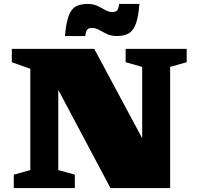

<svg xmlns="http://www.w3.org/2000/svg" viewBox="-20 -955 1004 975"><path d="M134 -91.5V-605.5L40 -639V-707H458.5L702 -253V-615.5L618 -639V-707H928V-639L844 -615.5V0H541L276 -498.5V-91.5L360 -68V0H50V-68ZM688 -935Q682.5 -867.5 669.2 -832.5Q656 -797.5 632.5 -784.8Q609 -772 573 -772Q544.5 -772 523 -782.2Q501.5 -792.5 483.8 -802.8Q466 -813 448 -813Q430.5 -813 423.2 -804.8Q416 -796.5 413 -772H310Q315.5 -839.5 328.8 -874.8Q342 -910 365.5 -922.5Q389 -935 425 -935Q454 -935 475.2 -924.8Q496.5 -914.5 514.2 -904.2Q532 -894 550 -894Q567.5 -894 574.8 -902.2Q582 -910.5 585 -935Z"/></svg>

Font: Newsreader 6pt ExtraBold
Style: Regular
Weight: 800
Designer: Hugues Gentile
Foundry: Production Type
Version: Version 1.003; ttfautohint (v1.8.3)